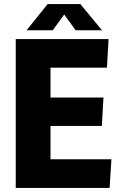

<svg xmlns="http://www.w3.org/2000/svg" viewBox="-20 -919 599 939"><path d="M57 -728H511L503 -588H227V-442H486L478 -303H227V-140H525L516 0H57ZM110 -771 213 -899H373L479 -771H350L294 -848L238 -771Z"/></svg>

Font: Murecho Thin
Style: Bold
Weight: 700
Version: Version 1.010